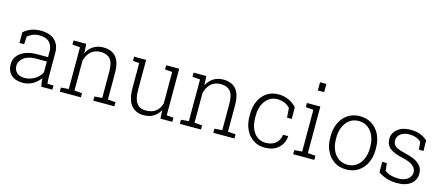

<svg xmlns="http://www.w3.org/2000/svg" viewBox="-51 -1332 4418 1912"><g transform="rotate(15 2158.0 -376.0)"><path d="M205.1 10.3Q129.9 10.3 87.4 -29.8Q44.9 -69.8 44.9 -138.2Q44.9 -211.4 107.2 -256.6Q169.4 -301.8 276.9 -301.8H386.2V-362.3Q386.2 -419.9 352.1 -454.6Q317.9 -489.3 250 -489.3Q211.4 -489.3 180.9 -476.8Q150.4 -464.4 127.9 -445.3L123 -364.7H74.7V-475.1Q108.9 -504.9 152.3 -521.5Q195.8 -538.1 251 -538.1Q344.2 -538.1 394.5 -491.2Q444.8 -444.3 444.8 -361.3V-106.4Q444.8 -90.8 445.8 -75.4Q446.8 -60.1 449.2 -44.9L512.2 -42.5V0H397Q391.6 -28.8 389.2 -46.4Q386.7 -64 386.2 -85.9Q357.4 -43.5 310.1 -16.6Q262.7 10.3 205.1 10.3ZM211.9 -41Q266.1 -41 314.7 -69.6Q363.3 -98.1 386.2 -145.5V-256.8H276.4Q195.3 -256.8 149.4 -221.9Q103.5 -187 103.5 -136.2Q103.5 -93.8 132.6 -67.4Q161.6 -41 211.9 -41Z M588.4 0V-42.5L668 -48.8V-479L588.4 -485.4V-528.3H719.7L724.6 -433.6Q750 -483.4 793 -510.7Q835.9 -538.1 895.5 -538.1Q981.4 -538.1 1026.4 -485.6Q1071.3 -433.1 1071.3 -321.3V-48.8L1150.9 -42.5V0H933.1V-42.5L1012.7 -48.8V-320.8Q1012.7 -412.6 979 -450.2Q945.3 -487.8 882.8 -487.8Q817.4 -487.8 779.3 -451.2Q741.2 -414.6 726.6 -355.5V-48.8L806.2 -42.5V0Z M1453.6 10.3Q1370.6 10.3 1324.5 -46.4Q1278.3 -103 1278.3 -222.2V-479L1212.9 -485.4V-528.3H1336.9V-221.2Q1336.9 -124.5 1368.7 -82.3Q1400.4 -40 1460.4 -40Q1528.3 -40 1566.4 -71.3Q1604.5 -102.5 1618.7 -156.2V-479L1543.5 -485.4V-528.3H1677.7V-48.8L1748.5 -42.5V0H1626L1621.1 -86.9Q1596.2 -40.5 1554.4 -15.1Q1512.7 10.3 1453.6 10.3Z M1826.2 0V-42.5L1905.8 -48.8V-479L1826.2 -485.4V-528.3H1957.5L1962.4 -433.6Q1987.8 -483.4 2030.8 -510.7Q2073.7 -538.1 2133.3 -538.1Q2219.2 -538.1 2264.2 -485.6Q2309.1 -433.1 2309.1 -321.3V-48.8L2388.7 -42.5V0H2170.9V-42.5L2250.5 -48.8V-320.8Q2250.5 -412.6 2216.8 -450.2Q2183.1 -487.8 2120.6 -487.8Q2055.2 -487.8 2017.1 -451.2Q1979 -414.6 1964.4 -355.5V-48.8L2043.9 -42.5V0Z M2700.2 10.3Q2634.3 10.3 2583.7 -22.9Q2533.2 -56.2 2504.6 -115.7Q2476.1 -175.3 2476.1 -253.9V-274.4Q2476.1 -351.6 2503.9 -411.1Q2531.7 -470.7 2581.8 -504.4Q2631.8 -538.1 2699.7 -538.1Q2761.2 -538.1 2809.1 -514.9Q2856.9 -491.7 2889.2 -455.1L2890.1 -335.4H2841.3L2833.5 -434.1Q2809.1 -460 2776.4 -474.4Q2743.7 -488.8 2701.2 -488.8Q2651.4 -488.8 2613.8 -460.9Q2576.2 -433.1 2555.4 -384.5Q2534.7 -335.9 2534.7 -274.4V-253.9Q2534.7 -157.2 2579.6 -97.9Q2624.5 -38.6 2700.7 -38.6Q2759.8 -38.6 2799.3 -69.6Q2838.9 -100.6 2847.2 -161.1H2899.4L2900.4 -158.2Q2893.6 -83 2841.3 -36.4Q2789.1 10.3 2700.2 10.3Z M2994.6 0V-42.5L3074.2 -48.8V-479L2994.6 -485.4V-528.3H3132.8V-48.8L3212.4 -42.5V0ZM3067.4 -677.2V-761.7H3132.8V-677.2Z M3542.5 10.3Q3471.7 10.3 3418.9 -23.7Q3366.2 -57.6 3337.2 -117.7Q3308.1 -177.7 3308.1 -255.9V-272Q3308.1 -349.6 3337.2 -409.7Q3366.2 -469.7 3418.7 -503.9Q3471.2 -538.1 3541.5 -538.1Q3611.8 -538.1 3664.6 -503.9Q3717.3 -469.7 3746.3 -409.7Q3775.4 -349.6 3775.4 -272V-255.9Q3775.4 -177.7 3746.3 -117.7Q3717.3 -57.6 3664.8 -23.7Q3612.3 10.3 3542.5 10.3ZM3542.5 -38.6Q3596.7 -38.6 3635.7 -67.4Q3674.8 -96.2 3695.8 -145.3Q3716.8 -194.3 3716.8 -255.9V-272Q3716.8 -332.5 3695.6 -381.6Q3674.3 -430.7 3635 -459.7Q3595.7 -488.8 3541.5 -488.8Q3486.3 -488.8 3447.3 -459.7Q3408.2 -430.7 3387.5 -381.6Q3366.7 -332.5 3366.7 -272V-255.9Q3366.7 -194.3 3387.5 -145.3Q3408.2 -96.2 3447.5 -67.4Q3486.8 -38.6 3542.5 -38.6Z M4064 10.3Q4008.3 10.3 3960.7 -4.6Q3913.1 -19.5 3871.1 -47.9L3870.6 -156.2H3918.5L3926.8 -78.6Q3955.1 -56.6 3989.7 -46.9Q4024.4 -37.1 4064 -37.1Q4130.4 -37.1 4165 -65.9Q4199.7 -94.7 4199.7 -134.3Q4199.7 -171.4 4168.7 -200Q4137.7 -228.5 4058.6 -246.1Q3963.9 -266.6 3921.6 -300.8Q3879.4 -335 3879.4 -396Q3879.4 -456.1 3929.2 -497.1Q3979 -538.1 4062.5 -538.1Q4120.6 -538.1 4163.6 -521.2Q4206.5 -504.4 4237.3 -476.1L4239.7 -367.7H4191.9L4185.1 -445.8Q4163.1 -466.8 4133.5 -478.3Q4104 -489.7 4062.5 -489.7Q4002.9 -489.7 3970.7 -462.2Q3938.5 -434.6 3938.5 -397.9Q3938.5 -374 3948.5 -356Q3958.5 -337.9 3987.1 -323.7Q4015.6 -309.6 4070.3 -297.4Q4168.9 -274.9 4213.6 -236.6Q4258.3 -198.2 4258.3 -137.2Q4258.3 -72.8 4208.3 -31.2Q4158.2 10.3 4064 10.3Z"/></g></svg>

Font: Roboto Slab Light
Style: Regular
Weight: 300
Designer: Google
Version: Version 2.000; ttfautohint (v1.8.1.43-b0c9)